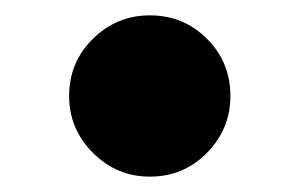

<svg xmlns="http://www.w3.org/2000/svg" viewBox="-20 -419 390 250"><path d="M70 -294Q70 -338 101 -368.5Q132 -399 175 -399Q219 -399 249.5 -368.5Q280 -338 280 -294Q280 -251 249.5 -220Q219 -189 175 -189Q132 -189 101 -220Q70 -251 70 -294Z"/></svg>

Font: Martel Sans Black
Style: Regular
Weight: 900
Designer: Dan Reynolds and Mathieu Réguer
Foundry: Dan Reynolds and Mathieu Réguer
Version: Version 1.002; ttfautohint (v1.1) -l 5 -r 5 -G 72 -x 0 -D la